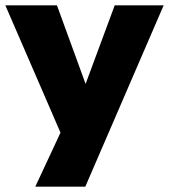

<svg xmlns="http://www.w3.org/2000/svg" viewBox="-30 -518 632 718"><path d="M102 180 214 -60V19L-10 -498H183L300 -177H280L399 -498H582L289 180Z"/></svg>

Font: Nunito Sans 10pt Black
Style: Regular
Weight: 900
Designer: Vernon Adams
Foundry: Vernon Adams
Version: Version 3.101;gftools[0.9.27]